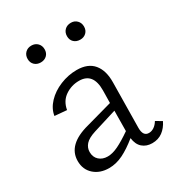

<svg xmlns="http://www.w3.org/2000/svg" viewBox="-149 -700 744 802"><g transform="rotate(-30 223.0 -299.0)"><path d="M78 -561Q78 -579 89.5 -590.5Q101 -602 119 -602Q137 -602 148.5 -590.5Q160 -579 160 -561Q160 -543 148.5 -532Q137 -521 119 -521Q101 -521 89.5 -532Q78 -543 78 -561ZM268 -561Q268 -579 279.5 -590.5Q291 -602 310 -602Q327 -602 338.5 -590.5Q350 -579 350 -561Q350 -543 338.5 -532Q327 -521 310 -521Q291 -521 279.5 -532Q268 -543 268 -561ZM438 -54Q425 -27 404 -11.5Q383 4 354 4Q326 4 307.5 -12Q289 -28 285 -60Q247 -29 213.5 -12.5Q180 4 146 4Q102 4 74 -21Q46 -46 46 -87Q46 -166 158 -195L284 -230L285 -290Q286 -375 218 -375Q181 -375 151 -354.5Q121 -334 114 -294L56 -299Q61 -332 87 -359.5Q113 -387 152 -403Q191 -419 232 -419Q286 -419 312.5 -387Q339 -355 338 -298L335 -80Q335 -40 363 -40Q376 -40 388 -48Q400 -56 409 -71ZM165 -41Q188 -41 216 -54.5Q244 -68 283 -95L284 -193L171 -158Q136 -147 122 -131Q108 -115 108 -95Q108 -70 124 -55.5Q140 -41 165 -41Z"/></g></svg>

Font: Isabella Sans
Style: Regular
Weight: 400
Designer: Original fonts by Christian Thalmann (Catharsis Fonts), Modifications by Cristiano Sobral
Version: Version 0.002;July 12, 2020;FontCreator 13.0.0.2655 64-bit; 